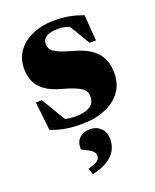

<svg xmlns="http://www.w3.org/2000/svg" viewBox="-137 -555 711 883"><g transform="rotate(-20 219.0 -113.0)"><path d="M233.5 -476.5Q279 -476.5 311 -470.2Q343 -464 377 -451.5L387 -324.5H355.5L281 -449L326 -407Q304.5 -421.5 283 -428Q261.5 -434.5 241.5 -434.5Q202.5 -434.5 183.2 -422.5Q164 -410.5 164 -387Q164 -372.5 171.5 -361Q179 -349.5 203.2 -338.2Q227.5 -327 277.5 -313Q315 -302.5 341.2 -287.5Q367.5 -272.5 383.8 -252.8Q400 -233 407.5 -208.8Q415 -184.5 415 -155.5Q415 -100.5 386.2 -62.5Q357.5 -24.5 307.8 -4.8Q258 15 193.5 15Q148.5 15 110.8 8Q73 1 45 -11.5L29.5 -151H59L143.5 -10L83 -48Q99.5 -41 116.2 -36.5Q133 -32 150 -30Q167 -28 182.5 -28Q224.5 -28 249.8 -43.5Q275 -59 275 -91.5Q275 -104.5 269.8 -114.8Q264.5 -125 252 -133.8Q239.5 -142.5 217 -151.2Q194.5 -160 159.5 -169.5Q113 -182 84.8 -202.8Q56.5 -223.5 44 -251.5Q31.5 -279.5 31.5 -314.5Q31.5 -365.5 59 -401.8Q86.5 -438 132.5 -457.2Q178.5 -476.5 233.5 -476.5ZM153 218.5Q189.5 208.5 200.5 199.5Q211.5 190.5 211.5 176Q211.5 162.5 202.2 153.5Q193 144.5 180.8 138.8Q168.5 133 159.2 128.2Q150 123.5 150 118Q150 84 170 66.8Q190 49.5 221 49.5Q251.5 49.5 272.5 69.5Q293.5 89.5 293.5 125.5Q293.5 152.5 280.8 176.8Q268 201 239.5 219.5Q211 238 163 249Z"/></g></svg>

Font: Newsreader 36pt ExtraBold
Style: Regular
Weight: 800
Designer: Hugues Gentile
Foundry: Production Type
Version: Version 1.003